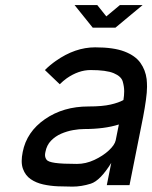

<svg xmlns="http://www.w3.org/2000/svg" viewBox="-20 -712 586 739"><path d="M276.4 -81.1Q310.1 -81.1 343 -96.4Q376 -111.8 398.7 -132.8Q421.4 -153.8 425.3 -171.9L437.5 -232.9Q382.3 -215.3 303.2 -215.3Q284.7 -215.3 261.2 -211.2Q237.8 -207 215.3 -197.3Q192.9 -187.5 176.3 -170.4Q159.7 -153.3 154.8 -127Q153.3 -120.6 153.3 -115.2Q153.3 -105.5 159.2 -97.2Q165 -88.9 192.4 -85Q219.7 -81.1 276.4 -81.1ZM478.5 0.5H391.1L408.2 -85Q365.7 -16.6 329.6 -5.1Q293.5 6.3 258.8 6.3Q232.9 6.3 203.4 5.1Q173.8 3.9 146.2 -2.2Q118.7 -8.3 98.1 -22.5Q77.6 -36.6 68.4 -62Q63.5 -75.2 63.5 -92.3Q63.5 -107.9 67.4 -127Q82.5 -204.6 153.1 -253.4Q223.6 -302.2 320.3 -302.2Q374 -302.2 405.8 -309.6Q437.5 -316.9 455.1 -327.1Q458 -345.2 458 -360.8Q458 -378.4 452.4 -398.2Q446.8 -418 418 -430.2Q389.2 -442.4 328.6 -442.4Q282.7 -442.4 236.8 -410.6Q222.7 -400.4 210 -387.7L152.8 -442.4Q172.4 -461.9 194.8 -477.5Q269 -529.8 346.2 -529.8Q417.5 -529.8 459.2 -513.7Q501 -497.6 520.5 -470Q540 -442.4 544.4 -407.7Q545.9 -393.1 545.9 -377.9Q545.9 -357.4 541.7 -327.4Q537.6 -297.4 530.8 -261.7ZM424.3 -605.5H336.9L267.1 -692.4H354.5L389.2 -648.9L441.4 -692.4H528.8Z"/></svg>

Font: Qaz
Style: Italic
Weight: 400
Italic angle: -11.25°
Designer: GGBotNet
Foundry: f0n7
Version: 0.70